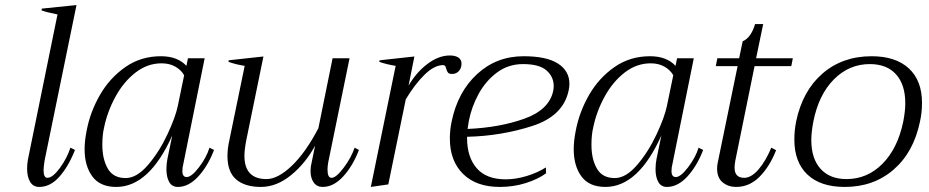

<svg xmlns="http://www.w3.org/2000/svg" viewBox="-20 -728 3667 758"><path d="M87 -62Q87 -79 90 -97L207 -671Q162 -680 144 -687L145 -694L282 -708L156 -94Q152 -68 152 -56Q152 -26 167 -26Q188 -26 216.5 -65Q245 -104 258 -145L276 -136Q251 -72 215 -31Q179 10 135 10Q111 10 99 -10Q87 -30 87 -62Z M314 -139Q314 -172 322 -212Q336 -286 374.5 -353Q413 -420 474.5 -463Q536 -506 615 -506Q681 -506 716 -468L722 -498H788L704 -82Q700 -67 700 -53Q700 -29 717 -29Q736 -29 765.5 -67.5Q795 -106 807 -145L825 -136Q801 -73 763 -31.5Q725 10 682 10Q659 10 648 -9.5Q637 -29 637 -60Q637 -82 641 -101L660 -193Q569 10 439 10Q375 10 344.5 -31.5Q314 -73 314 -139ZM682 -310 707 -431Q695 -452 672 -465Q649 -478 618 -478Q562 -478 515 -441.5Q468 -405 436 -346.5Q404 -288 391 -225Q384 -196 384 -156Q384 -100 405.5 -62.5Q427 -25 476 -25Q520 -25 564.5 -77Q609 -129 641 -197.5Q673 -266 682 -310Z M1397 -136Q1373 -73 1335 -31.5Q1297 10 1254 10Q1231 10 1218.5 -7.5Q1206 -25 1206 -53Q1206 -70 1210 -85L1224 -153Q1186 -83 1129 -36.5Q1072 10 1010 10Q947 10 912.5 -19.5Q878 -49 878 -112Q878 -141 885 -172L946 -468Q908 -474 882 -484L883 -490L1020 -505L953 -178Q945 -138 945 -113Q945 -21 1032 -21Q1077 -21 1132 -73.5Q1187 -126 1237 -222L1293 -498H1360L1276 -88Q1273 -73 1273 -58Q1273 -26 1289 -26Q1307 -26 1337 -66Q1367 -106 1380 -145Z M1802 -476Q1802 -459 1791.5 -447.5Q1781 -436 1765 -436Q1753 -436 1748.5 -441.5Q1744 -447 1741 -459Q1738 -471 1730 -471Q1695 -471 1656.5 -433.5Q1618 -396 1582 -336L1513 0L1444 10L1542 -468Q1505 -474 1477 -484L1479 -490L1616 -505L1593 -390Q1624 -443 1668 -476Q1712 -509 1756 -509Q1777 -509 1789.5 -501Q1802 -493 1802 -476Z M2228 -397Q2228 -385 2225 -371Q2204 -270 2081 -230.5Q1958 -191 1824 -188V-182Q1824 -108 1862 -64Q1900 -20 1977 -20Q2016 -20 2059 -33Q2102 -46 2135 -67L2136 -44Q2105 -21 2056.5 -5.5Q2008 10 1953 10Q1860 10 1808 -41.5Q1756 -93 1756 -181Q1756 -216 1763 -248Q1787 -365 1863.5 -435.5Q1940 -506 2047 -506Q2138 -506 2183 -477Q2228 -448 2228 -397ZM2166 -388Q2166 -425 2137.5 -450Q2109 -475 2045 -475Q1987 -475 1942.5 -442Q1898 -409 1870 -358Q1842 -307 1831 -251Q1827 -229 1826 -219Q1950 -224 2049 -259Q2148 -294 2164 -369Q2166 -381 2166 -388Z M2245 -139Q2245 -172 2253 -212Q2267 -286 2305.5 -353Q2344 -420 2405.5 -463Q2467 -506 2546 -506Q2612 -506 2647 -468L2653 -498H2719L2635 -82Q2631 -67 2631 -53Q2631 -29 2648 -29Q2667 -29 2696.5 -67.5Q2726 -106 2738 -145L2756 -136Q2732 -73 2694 -31.5Q2656 10 2613 10Q2590 10 2579 -9.5Q2568 -29 2568 -60Q2568 -82 2572 -101L2591 -193Q2500 10 2370 10Q2306 10 2275.5 -31.5Q2245 -73 2245 -139ZM2613 -310 2638 -431Q2626 -452 2603 -465Q2580 -478 2549 -478Q2493 -478 2446 -441.5Q2399 -405 2367 -346.5Q2335 -288 2322 -225Q2315 -196 2315 -156Q2315 -100 2336.5 -62.5Q2358 -25 2407 -25Q2451 -25 2495.5 -77Q2540 -129 2572 -197.5Q2604 -266 2613 -310Z M2883 -94Q2880 -78 2880 -66Q2880 -26 2918 -26Q2946 -26 2974.5 -59Q3003 -92 3025 -145L3044 -135Q3019 -71 2979 -30.5Q2939 10 2886 10Q2855 10 2833 -8Q2811 -26 2811 -63Q2811 -75 2814 -88L2892 -467H2806L2812 -498H2898L2912 -565Q2945 -579 2961 -633H2993L2965 -498H3110L3104 -467H2959Z M3116 -177Q3116 -213 3123 -248Q3148 -369 3227 -437.5Q3306 -506 3421 -506Q3516 -506 3568 -458Q3620 -410 3620 -322Q3620 -283 3612 -248Q3587 -127 3508 -58.5Q3429 10 3315 10Q3219 10 3167.5 -39Q3116 -88 3116 -177ZM3546 -248Q3554 -290 3554 -320Q3554 -394 3517.5 -434.5Q3481 -475 3414 -475Q3332 -475 3272 -414.5Q3212 -354 3191 -248Q3183 -206 3183 -175Q3183 -102 3219.5 -61.5Q3256 -21 3322 -21Q3404 -21 3464 -81.5Q3524 -142 3546 -248Z"/></svg>

Font: Trirong Light
Style: Italic
Weight: 300
Italic angle: -12°
Designer: Katatrad Team
Foundry: CadsonDemak
Version: Version 1.001